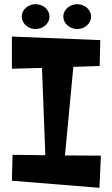

<svg xmlns="http://www.w3.org/2000/svg" viewBox="-20 -889 536 919"><path d="M291 -145 331 -569 457 -573 460 -697 37 -714V-560L181 -564L197 -146L40 -148L37 -24L456 10L463 -144ZM416 -810C416 -842 386 -869 350 -869C313 -869 283 -842 283 -810C283 -777 313 -750 350 -750C386 -750 416 -777 416 -810ZM217 -810C217 -842 187 -869 150 -869C114 -869 84 -842 84 -810C84 -777 114 -750 150 -750C187 -750 217 -777 217 -810Z"/></svg>

Font: Peralta
Style: Regular
Weight: 400
Designer: Astigmatic (AOETI)
Foundry: Astigmatic (AOETI)
Version: Version 1.000